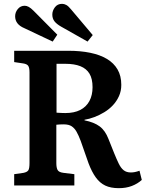

<svg xmlns="http://www.w3.org/2000/svg" viewBox="-20 -968 775 1002"><path d="M600 14Q558 14 529.5 0.5Q501 -13 480 -42Q459 -71 442 -116L401 -233Q390 -262 379.5 -280.5Q369 -299 354 -309Q339 -319 312 -319Q301 -319 292 -318.5Q283 -318 274 -317V-117Q274 -93 280.5 -81Q287 -69 311 -66L368 -59V0H54V-59L103 -66Q122 -70 128 -79.5Q134 -89 134 -118V-590Q134 -614 127.5 -624Q121 -634 101 -637L54 -644V-703H337Q400 -703 451 -692.5Q502 -682 538 -660.5Q574 -639 593.5 -605.5Q613 -572 613 -525Q613 -493 601 -466.5Q589 -440 569.5 -419Q550 -398 524.5 -382.5Q499 -367 472.5 -357Q446 -347 421 -343V-340Q471 -330 500 -308.5Q529 -287 546 -243L576 -168Q589 -136 600 -113.5Q611 -91 625.5 -79.5Q640 -68 663 -68Q673 -68 683.5 -70Q694 -72 708 -77L720 -29Q698 -9 668 2.5Q638 14 600 14ZM321 -378Q367 -378 398.5 -394Q430 -410 446.5 -440.5Q463 -471 463 -513Q463 -557 447 -583.5Q431 -610 399.5 -622.5Q368 -635 322 -635H275V-380Q290 -379 301 -378.5Q312 -378 321 -378ZM437 -751 299 -829Q276 -842 264.5 -856.5Q253 -871 253 -892Q253 -912 266.5 -930Q280 -948 304 -948Q315 -948 326 -942Q337 -936 350 -920L464 -785ZM255 -751 107 -821Q83 -831 71 -846.5Q59 -862 59 -883Q59 -904 73 -921Q87 -938 109 -938Q119 -938 130 -932Q141 -926 155 -912L279 -787Z"/></svg>

Font: Literata 18pt SemiBold
Style: Regular
Weight: 600
Designer: Latin by Veronika Burian and Jose Scaglione. Greek by Irene Vlachou. Cyrillic by Vera Evstafieva.
Foundry: TypeTogether
Version: Version 3.103;gftools[0.9.29]